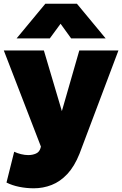

<svg xmlns="http://www.w3.org/2000/svg" viewBox="-22 -792 658 1035"><path d="M160.5 223Q120 223 81.8 215.2Q43.5 207.5 13 192L54.5 26Q71 34 91.5 39Q112 44 130.5 44Q153 44 171.8 35.8Q190.5 27.5 196.5 6L198.5 -2L-1.5 -520H214.5L311.5 -193L405.5 -520H616.5L406.5 37Q379 105.5 340.8 146.2Q302.5 187 256.5 205Q210.5 223 160.5 223ZM67.5 -585 222.5 -772H392.5L547.5 -585H361.5L304.5 -664L246.5 -585Z"/></svg>

Font: Geologica Cursive Black
Style: Regular
Weight: 900
Designer: Sindre Bremnes, Frode Helland
Foundry: Monokrom Skriftforlag AS
Version: Version 1.010;gftools[0.9.28]